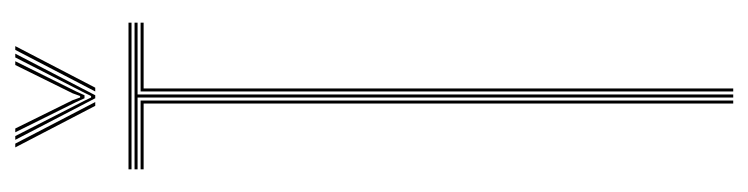

<svg xmlns="http://www.w3.org/2000/svg" viewBox="-388 -602 990 254"><g transform="rotate(-90 107.0 -475.0)"><path d="M105 0V-788H10V-792H204V-788H109V0ZM97 0V-780H10V-784H101V0ZM113 0V-784H204V-780H117V0ZM10 -796V-800H204V-796ZM39 -949.8H44L99 -844H94ZM49 -949.8H54L101 -857.8L105 -849.5H107L111 -857.8L158 -949.8H163L108 -844H104ZM59 -949.8H64L101.5 -873.8L105 -864H107L110.5 -873.8L148 -949.8H153L113 -869.2L108 -858.2H104L99 -869.2ZM168 -949.8H173L118 -844H113Z"/></g></svg>

Font: Big Shoulders Inline Display SC Thin
Style: Regular
Weight: 100
Designer: Patric King
Foundry: XO Type Co
Version: Version 2.002